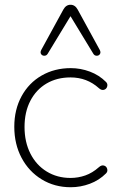

<svg xmlns="http://www.w3.org/2000/svg" viewBox="-20 -778 501 806"><path d="M40 -246Q40 -318 70.5 -374Q101 -430 155 -461Q209 -492 277 -492Q318 -492 357 -477.5Q396 -463 425 -434Q433 -426 430 -415Q427 -404 416.5 -401Q406 -398 395 -408Q345 -453 276 -453Q219 -453 175.5 -427.5Q132 -402 107.5 -355Q83 -308 83 -245Q83 -182 107.5 -133.5Q132 -85 176 -58Q220 -31 276 -31Q308 -31 338 -41.5Q368 -52 395 -76Q406 -86 416.5 -83Q427 -80 430 -69Q433 -58 425 -50Q396 -21 357 -6.5Q318 8 277 8Q209 8 155 -25Q101 -58 70.5 -115.5Q40 -173 40 -246ZM372 -552 276 -710 180 -552Q175 -544 166 -544Q157 -544 152.5 -551Q148 -558 153 -568L246 -738Q257 -758 276 -758Q295 -758 306 -738L399 -568Q404 -558 399.5 -551Q395 -544 386 -544Q377 -544 372 -552Z"/></svg>

Font: SN Pro Thin
Style: Regular
Weight: 200
Designer: Tobias Whetton
Foundry: Supernotes
Version: Version 1.003;Glyphs 3.3 (3324)